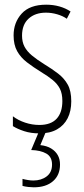

<svg xmlns="http://www.w3.org/2000/svg" viewBox="-20 -559 357 819"><path d="M284 -127Q284 -85 268.5 -54.5Q253 -24 223 -7Q193 10 149 10Q112 10 83 0.5Q54 -9 35 -21V-63Q57 -46 87 -36Q117 -26 148 -26Q197 -26 221.5 -52.5Q246 -79 246 -128Q246 -160 235.5 -180.5Q225 -201 205 -217.5Q185 -234 155 -252Q121 -273 94.5 -293.5Q68 -314 53 -341Q38 -368 38 -408Q38 -463 72.5 -501Q107 -539 177 -539Q207 -539 233.5 -531.5Q260 -524 281 -510L265 -479Q248 -491 224 -498Q200 -505 176 -505Q130 -505 102 -479.5Q74 -454 74 -407Q74 -380 84.5 -360Q95 -340 116 -322.5Q137 -305 169 -285Q202 -265 228 -245Q254 -225 269 -198Q284 -171 284 -127ZM236 143Q236 188 206 214Q176 240 124 240Q114 240 100.5 238.5Q87 237 76 234V204Q87 207 99.5 209Q112 211 122 211Q156 211 179 193.5Q202 176 202 143Q202 110 177.5 96Q153 82 113 81L147 0H177L152 60Q180 63 198.5 74.5Q217 86 226.5 103Q236 120 236 143Z"/></svg>

Font: Noto Sans Khmer ExtraCondensed ExtraLight
Style: Regular
Weight: 250
Width: 2
Designer: Danh Hong and the Monotype Design Team
Foundry: Monotype Imaging Inc.
Version: Version 2.004